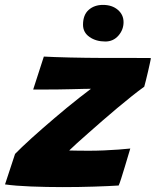

<svg xmlns="http://www.w3.org/2000/svg" viewBox="-58 -759 636 784"><path d="M426.5 -1.5Q387.5 1 326 3Q264.5 5 198.5 5Q132 5 68.5 2.5Q5 0 -37.5 -6L3.5 -130.5Q15 -142.5 31.8 -158.5Q48.5 -174.5 69.5 -193.5Q90.5 -212.5 114.5 -233.5Q138.5 -254.5 163.8 -276Q189 -297.5 214.8 -318.8Q240.5 -340 265.8 -359.8Q291 -379.5 313.5 -396.5Q303.5 -396.5 281.8 -396Q260 -395.5 233.5 -394.8Q207 -394 180.2 -393.8Q153.5 -393.5 133.5 -393.5Q124 -393.5 114.8 -393.5Q105.5 -393.5 97.8 -393.5Q90 -393.5 84.8 -393.5Q79.5 -393.5 77.5 -393.5L121 -528Q138 -527 166.2 -526Q194.5 -525 227.8 -524.2Q261 -523.5 293.5 -523Q326 -522.5 352 -522.5Q405 -522.5 461.8 -522.5Q518.5 -522.5 558 -522Q558 -518.5 554.5 -502.8Q551 -487 546.5 -467Q542 -447 537.5 -429.8Q533 -412.5 531 -405Q508 -388.5 479.5 -365.8Q451 -343 420.5 -317.5Q390 -292 360.2 -266Q330.5 -240 303.8 -216.5Q277 -193 256.5 -174.5Q236 -156 224.5 -144.5Q235 -144 261.2 -143.8Q287.5 -143.5 305.5 -143.5Q334.5 -143.5 365.8 -144.8Q397 -146 425.5 -148.2Q454 -150.5 474 -152.5Q472.5 -147.5 466.2 -126.5Q460 -105.5 452 -79Q444 -52.5 437 -30.5Q430 -8.5 426.5 -1.5ZM362.5 -739Q399.5 -739 423 -719Q446.5 -699 446.5 -668.5Q446.5 -637.5 425.5 -613.5Q404.5 -589.5 372 -589.5Q334 -589.5 307.5 -608Q281 -626.5 281 -658Q281 -698 304 -718.5Q327 -739 362.5 -739Z"/></svg>

Font: Grandstander Thin ExtraBold
Style: Italic
Weight: 800
Italic angle: -15°
Version: Version 1.200